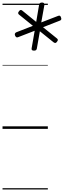

<svg xmlns="http://www.w3.org/2000/svg" viewBox="-20 -1018 505 1517"><path d="M248 -618Q226 -618 230 -637L254 -775L125 -725Q116 -721 110 -723.5Q104 -726 99 -737Q92 -755 109 -763L240 -814L131 -902Q125 -906 123.5 -913Q122 -920 130 -929Q136 -938 142.5 -939Q149 -940 155 -935L266 -845L289 -981Q290 -989 295.5 -993.5Q301 -998 313 -998Q333 -997 331 -980L306 -841L438 -892Q447 -896 453 -893.5Q459 -891 462 -880Q470 -861 453 -855L320 -803L429 -715Q436 -710 437 -703.5Q438 -697 430 -688Q424 -679 417.5 -678.5Q411 -678 403 -684L295 -771L271 -634Q268 -617 248 -618ZM0 469H358V479H0ZM0 -20H358V0H0ZM0 -505H358V-500H0ZM0 -989H358V-979H0Z"/></svg>

Font: Playwrite DE VA Guides
Style: Regular
Weight: 400
Designer: Veronika Burian, José Scaglione
Foundry: TypeTogether
Version: Version 1.003